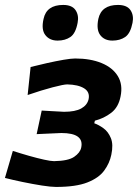

<svg xmlns="http://www.w3.org/2000/svg" viewBox="-30 -747 559 778"><path d="M197 10.5Q177 10.5 140 4.8Q103 -1 62 -9.5Q21 -18 -10 -26L22 -135.5Q54.5 -125 88 -115.5Q121.5 -106 148.8 -100Q176 -94 189 -94Q246.5 -95 270.5 -111.5Q294.5 -128 299 -148.5Q312 -208 218.5 -208Q185 -206.5 162.2 -205.5Q139.5 -204.5 118.5 -203.5L139 -299Q154 -298 177.2 -296.8Q200.5 -295.5 229.5 -294Q275 -294 299.2 -307.5Q323.5 -321 329 -345Q335 -374 311 -389Q287 -404 242.5 -405Q228 -405 183.2 -393.2Q138.5 -381.5 82 -362L94 -475.5Q125.5 -483.5 161.2 -491.5Q197 -499.5 227.8 -504.8Q258.5 -510 274.5 -510Q336.5 -510 381.5 -491.5Q426.5 -473 447.5 -438.5Q468.5 -404 458.5 -356Q450 -312.5 420.8 -290Q391.5 -267.5 354.5 -258L352 -247.5Q369.5 -241.5 389 -227.5Q408.5 -213.5 419.2 -187.5Q430 -161.5 421 -119.5Q414 -85.5 392.2 -55.8Q370.5 -26 324.2 -7.8Q278 10.5 197 10.5ZM425.5 -582.5Q393 -582.5 376.2 -604.8Q359.5 -627 368.5 -670.5Q381 -727 448 -727Q484.5 -727 498.8 -705.8Q513 -684.5 507 -654.5Q498.5 -611.5 477.2 -597Q456 -582.5 425.5 -582.5ZM203.5 -582.5Q171 -582.5 153.8 -604.8Q136.5 -627 146.5 -670.5Q158.5 -727 226 -727Q262 -727 276.2 -705.8Q290.5 -684.5 284.5 -654.5Q276.5 -611.5 255.2 -597Q234 -582.5 203.5 -582.5Z"/></svg>

Font: Commissioner Loud SemiBold
Style: Italic
Weight: 600
Italic angle: -12°
Designer: Kostas Bartsokas
Foundry: Kostas Bartsokas
Version: Version 1.000; ttfautohint (v1.8.3)